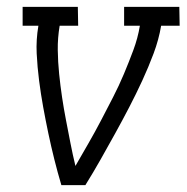

<svg xmlns="http://www.w3.org/2000/svg" viewBox="-20 -540 544 560"><path d="M159 0Q148 -37 138.5 -75Q129 -113 121 -151Q113 -189 106 -227.5Q99 -266 94 -305Q89 -344 87 -384Q85 -424 92 -465H46V-520H207L208 -465H154Q148 -429 148.5 -394Q149 -359 152.5 -324.5Q156 -290 161 -256.5Q166 -223 172.5 -189.5Q179 -156 185.5 -122.5Q192 -89 200 -56Q219 -89 238 -122Q257 -155 274.5 -188.5Q292 -222 309.5 -256Q327 -290 341.5 -324.5Q356 -359 369 -394Q382 -429 388 -465H342V-520H503L504 -465H450Q443 -424 428 -384Q413 -344 395 -305Q377 -266 357 -227.5Q337 -189 316 -151Q295 -113 273.5 -75Q252 -37 229 0Z"/></svg>

Font: Iosevka Curly Slab Light
Style: Italic
Weight: 300
Italic angle: -9°
Monospace: yes
Designer: Belleve Invis
Foundry: Belleve Invis
Version: Version 22.1.2; ttfautohint (v1.8.4)